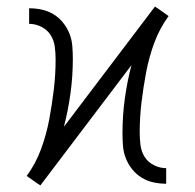

<svg xmlns="http://www.w3.org/2000/svg" viewBox="-20 -555 590 580"><path d="M102 5 94 0 60 -24H61Q88 -61 104 -104.5Q120 -148 128.5 -193Q137 -238 142.5 -284Q148 -330 148 -375Q148 -395 145.5 -414Q143 -433 133 -449Q123 -465 105 -474Q87 -483 68 -483V-530Q87 -530 106 -526Q125 -522 141.5 -512Q158 -502 170.5 -486.5Q183 -471 190 -453Q197 -435 198.5 -415.5Q200 -396 200 -377Q200 -325 193 -273.5Q186 -222 173 -172L448 -535L456 -530L490 -506H489Q462 -469 446 -425.5Q430 -382 421.5 -337Q413 -292 407.5 -246Q402 -200 402 -155Q402 -135 404.5 -116Q407 -97 417 -81Q427 -65 445 -56Q463 -47 482 -47V0Q463 0 444 -4Q425 -8 408.5 -18Q392 -28 379.5 -43.5Q367 -59 360 -77Q353 -95 351.5 -114.5Q350 -134 350 -153Q350 -205 357 -256.5Q364 -308 377 -358Z"/></svg>

Font: Lode Dark Term
Style: Regular
Weight: 400
Monospace: yes
Designer: Belleve Invis
Foundry: Belleve Invis
Version: Version 29.2.0